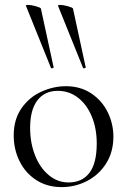

<svg xmlns="http://www.w3.org/2000/svg" viewBox="-20 -751 519 784"><path d="M36 -198Q36 -263 67.5 -308.5Q99 -354 148.5 -376.5Q198 -399 249 -399Q308 -399 352 -370Q396 -341 419.5 -293.5Q443 -246 443 -193Q443 -131 414 -84.5Q385 -38 336.5 -12.5Q288 13 231 13Q173 13 128.5 -15.5Q84 -44 60 -92.5Q36 -141 36 -198ZM375 -165Q375 -227 354.5 -276Q334 -325 298 -352.5Q262 -380 216 -380Q162 -380 132.5 -341Q103 -302 103 -229Q103 -168 123 -117Q143 -66 179 -36Q215 -6 260 -6Q315 -6 345 -45Q375 -84 375 -165ZM225 -731Q238 -731 257.5 -725.5Q277 -720 278 -716L330 -476Q331 -474 325.5 -472.5Q320 -471 319 -474L217 -727Q216 -731 225 -731ZM94 -731Q107 -731 126.5 -725.5Q146 -720 147 -716L199 -476Q200 -474 194.5 -472.5Q189 -471 188 -474L86 -727Q85 -731 94 -731Z"/></svg>

Font: Cormorant
Style: Regular
Weight: 400
Designer: Christian Thalmann (Catharsis Fonts)
Foundry: Catharsis Fonts
Version: Version 4.000